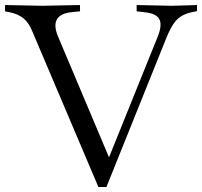

<svg xmlns="http://www.w3.org/2000/svg" viewBox="-35 -733 803 763"><path d="M356 10 94 -607Q80 -642 59 -659.5Q38 -677 5 -684L-15 -688V-713L134 -710L283 -713V-688L253 -685Q206 -681 191.5 -656.5Q177 -632 196 -587L412 -75H385L592 -588Q610 -633 598.5 -656Q587 -679 543 -684L508 -688V-713L648 -710L748 -713V-689L725 -684Q702 -679 684.5 -668Q667 -657 654 -637.5Q641 -618 628 -587L388 10Z"/></svg>

Font: Baskervville
Style: Regular
Weight: 400
Designer: Alexis Faudot, Rémi Forte, Morgane Pierson, Rafael Ribas, Tanguy Vanlaeys, Rosalie Wagner, Thomas Huot-Marchand
Foundry: ANRT
Version: Version 1.100